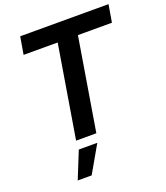

<svg xmlns="http://www.w3.org/2000/svg" viewBox="-170 -842 1028 1192"><g transform="rotate(-20 344.5 -246.5)"><path d="M85.9 -611.8 105.5 -727.5H689L669.4 -611.8H444.8L343.8 0H210L311 -611.8ZM134.8 235.8 207 57.6H329.1L227.1 235.8Z"/></g></svg>

Font: Inter Display Semi Bold
Style: Italic
Weight: 600
Italic angle: -9.39999°
Designer: Rasmus Andersson
Foundry: rsms
Version: Version 4.000;git-4fc901f